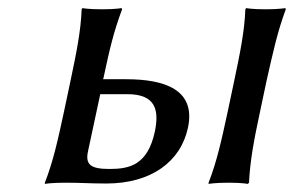

<svg xmlns="http://www.w3.org/2000/svg" viewBox="-20 -452 727 475"><path d="M236 -259C252 -334 261 -372 282 -429L281 -432C281 -432 266 -429 232 -429C197 -429 184 -432 184 -432L182 -429C180 -375 169 -321 154 -250L139 -179C123 -105 112 -54 91 0V3C91 3 106 0 141 0C181 0 203 2 243 2C354 2 427 -52 445 -136C465 -230 388 -256 292 -256H235ZM559 -250 544 -179C528 -105 517 -54 496 0V3C496 3 511 0 546 0C580 0 593 3 593 3L596 0C599 -57 608 -104 624 -179L639 -250C656 -325 666 -372 687 -429L686 -432C686 -432 671 -429 637 -429C602 -429 589 -432 589 -432L587 -429C585 -375 574 -321 559 -250ZM363 -126C345 -44 301 -34 251 -34C205 -34 190 -44 198 -79L228 -219H295C366 -219 374 -179 363 -126Z"/></svg>

Font: Libertinus Sans
Style: Italic
Weight: 400
Italic angle: -12°
Designer: Philipp H. Poll, Khaled Hosny
Foundry: Caleb Maclennan
Version: Version 7.050;RELEASE